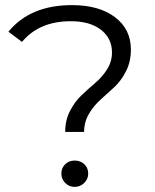

<svg xmlns="http://www.w3.org/2000/svg" viewBox="-20 -726 607 751"><path d="M235 -210Q235 -256 254 -292.5Q273 -329 299.5 -354Q326 -379 353 -402Q380 -425 399 -455Q418 -485 418 -521Q418 -576 375 -609.5Q332 -643 257 -643Q133 -643 66 -562L13 -602Q98 -706 262 -706Q367 -706 429.5 -659Q492 -612 492 -532Q492 -485 473 -447.5Q454 -410 427 -385Q400 -360 373.5 -336.5Q347 -313 328 -281Q309 -249 309 -210ZM220 -47Q220 -69 235 -83.5Q250 -98 272 -98Q295 -98 310 -83.5Q325 -69 325 -47Q325 -26 309.5 -10.5Q294 5 272 5Q250 5 235 -10.5Q220 -26 220 -47Z"/></svg>

Font: Montserrat Alternates
Style: Regular
Weight: 400
Designer: Julieta Ulanovsky
Foundry: Julieta Ulanovsky
Version: Version 7.200;PS 007.200;hotconv 1.0.88;makeotf.lib2.5.64775